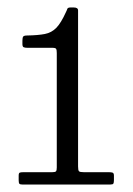

<svg xmlns="http://www.w3.org/2000/svg" viewBox="-20 -950 355 514"><path d="M30 -467.5C30 -462.8 30.6 -459.8 31.8 -458.2C32.9 -456.8 35.7 -456 40 -456H275C279.7 -456 282.5 -456.8 283.5 -458.5C284.5 -460.2 285 -463.3 285 -468V-480C285 -484.3 283.8 -486.9 281.5 -487.8C279.2 -488.6 276 -489 272 -489H205C197.7 -489 193.2 -489.8 191.5 -491.5C189.8 -493.2 189 -497.5 189 -504.5V-922C189 -927.3 185.2 -930 177.5 -930H169C164 -930 161.1 -928.8 160.2 -926.2C159.4 -923.8 158.2 -920.8 156.5 -917.5C147.8 -898.2 139.2 -884.2 130.8 -875.5C122.2 -866.8 112 -861.3 100 -859C88 -856.7 72.3 -855.3 53 -855C47.3 -855 43.8 -854.1 42.2 -852.2C40.8 -850.4 40 -846.7 40 -841V-832C40 -827.3 41.2 -824.5 43.5 -823.5C45.8 -822.5 49.2 -822 53.5 -822H120.5C125.8 -822 129.1 -821.1 130.2 -819.2C131.4 -817.4 132 -813.7 132 -808V-501.5C132 -496.5 131.3 -493.2 130 -491.5C128.7 -489.8 125.2 -489 119.5 -489H42C37.7 -489 34.6 -488.6 32.8 -487.8C30.9 -486.9 30 -484.3 30 -480Z"/></svg>

Font: Besley*
Style: Regular
Weight: 400
Designer: Owen Earl
Foundry: indestructible type*
Version: Version 3.000; ttfautohint (v1.8.3)